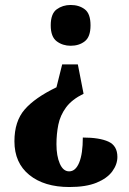

<svg xmlns="http://www.w3.org/2000/svg" viewBox="-20 -560 520 772"><path d="M316 -183Q269 -160 245.5 -128Q222 -96 214.5 -58.5Q207 -21 207 20Q207 67 220.5 98Q234 129 258 129Q284 129 298.5 93.5Q313 58 313 -7Q380 -7 416 9.5Q452 26 452 71Q452 101 431.5 129Q411 157 368.5 174.5Q326 192 259 192Q158 192 98 143.5Q38 95 38 8Q38 -72 79 -119.5Q120 -167 207 -209L230 -301H293ZM264 -540Q298 -540 321 -522.5Q344 -505 344 -458Q344 -412 321 -394Q298 -376 264 -376Q232 -376 208 -394Q184 -412 184 -458Q184 -505 208 -522.5Q232 -540 264 -540Z"/></svg>

Font: Noto Serif Armenian ExtraCondensed Black
Style: Regular
Weight: 900
Width: 2
Designer: Monotype Design Team
Foundry: Monotype Imaging Inc.
Version: Version 2.008; ttfautohint (v1.8.4.7-5d5b)